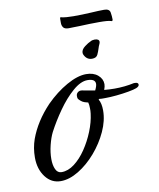

<svg xmlns="http://www.w3.org/2000/svg" viewBox="-74 -680 620 749"><g transform="rotate(-10 235.5 -306.0)"><path d="M107 9Q70 9 46.5 -22Q23 -53 23 -99Q23 -137 35 -171Q59 -237 115 -296Q155 -336 198.5 -360.5Q242 -385 276 -385Q305 -385 322.5 -370Q340 -355 340 -334Q340 -325 335 -312Q346 -311 356 -310.5Q366 -310 376 -310Q396 -310 415.5 -312Q435 -314 453 -318H458Q471 -318 471 -309Q471 -302 459 -297Q449 -293 426.5 -289Q404 -285 378.5 -282.5Q353 -280 333 -280Q326 -280 320.5 -280Q315 -280 311 -281L307 -279Q317 -263 317 -234Q317 -194 297.5 -151.5Q278 -109 246.5 -72.5Q215 -36 178 -13.5Q141 9 107 9ZM116 -25Q142 -25 167 -44Q192 -63 213 -94Q234 -125 248.5 -161Q263 -197 267 -230Q268 -236 268 -241.5Q268 -247 268 -251Q268 -266 265 -275H263Q250 -278 244 -281.5Q238 -285 232 -291L231 -292Q227 -296 226.5 -299.5Q226 -303 226 -307Q226 -316 233 -321.5Q240 -327 250 -325L300 -316Q308 -332 308 -341Q308 -361 277 -361Q250 -361 218.5 -333.5Q187 -306 158.5 -265.5Q130 -225 109 -185Q99 -165 92 -136.5Q85 -108 85 -82Q85 -58 92.5 -41.5Q100 -25 116 -25ZM310 -440Q290 -440 280 -459Q277 -464 277 -469Q277 -482 291.5 -493Q306 -504 316 -508Q319 -510 323.5 -511Q328 -512 332 -512Q350 -512 350 -500Q350 -496 347 -490Q344 -484 341 -474Q338 -464 332.5 -452Q327 -440 310 -440ZM408 -572Q403 -574 391 -575Q379 -576 362 -576Q343 -576 322.5 -575.5Q302 -575 283 -574Q270 -574 259 -573.5Q248 -573 241 -573Q225 -573 219.5 -580.5Q214 -588 214 -598Q214 -608 214 -615Q214 -623 220 -620Q228 -618 240.5 -617Q253 -616 267 -616Q284 -616 302 -616.5Q320 -617 337 -618Q352 -619 365.5 -619.5Q379 -620 389 -620Q410 -620 412.5 -605Q415 -590 415 -577Q415 -575 413.5 -572.5Q412 -570 408 -572Z"/></g></svg>

Font: Birthstone Bounce Medium
Style: Regular
Weight: 500
Designer: Robert E. Leuschke
Foundry: Rob Leuschke
Version: Version 1.010; ttfautohint (v1.8.3)